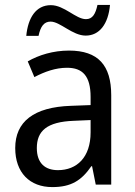

<svg xmlns="http://www.w3.org/2000/svg" viewBox="-20 -752 548 782"><path d="M87 -606H137C145 -644 159 -664 186 -664C225 -664 275 -607 329 -607C385 -607 421 -654 428 -732H377C369 -695 357 -674 330 -674C289 -674 242 -731 187 -731C126 -731 94 -679 87 -606ZM261 -546C197 -546 138 -528 93 -502L120 -438C162 -460 206 -476 253 -476C316 -476 349 -443 349 -357V-324L269 -321C117 -316 42 -256 42 -149C42 -49 101 10 193 10C270 10 312 -17 352 -75H355L370 0H433V-364C433 -486 380 -546 261 -546ZM281 -260 349 -263V-213C349 -111 293 -59 216 -59C164 -59 130 -87 130 -149C130 -218 170 -256 281 -260Z"/></svg>

Font: Noto Sans Arabic SemCond
Style: Regular
Weight: 400
Width: 4
Designer: Monotype Design Team, Nadine Chahine, Nizar Qandah and Khaled Hosny
Foundry: Monotype Imaging Inc.
Version: Version 2.012